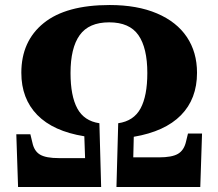

<svg xmlns="http://www.w3.org/2000/svg" viewBox="-20 -745 870 765"><path d="M45 -210H101L109 -177Q116 -143 139.5 -129Q163 -115 215 -115H319L316 -202Q192 -222 128.5 -287Q65 -352 65 -455Q65 -581 154 -653Q243 -725 417 -725Q527 -725 605.5 -691.5Q684 -658 724.5 -597.5Q765 -537 765 -455Q765 -351 701 -286Q637 -221 513 -200L511 -118H613Q665 -118 689 -132Q713 -146 721 -180L729 -213H785L778 0H444L451 -254Q513 -263 540 -313Q567 -363 567 -454Q567 -554 531.5 -605Q496 -656 415 -656Q334 -656 297.5 -605Q261 -554 261 -454Q261 -363 288 -313Q315 -263 376 -254L383 0H52Z"/></svg>

Font: Noto Serif ExtraBold
Style: Regular
Weight: 800
Designer: Monotype Design Team
Foundry: Monotype Imaging Inc.
Version: Version 1.001